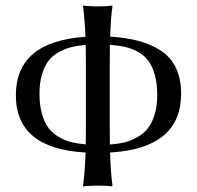

<svg xmlns="http://www.w3.org/2000/svg" viewBox="-20 -668 708 691"><path d="M375.5 -147.9Q403.3 -149.9 425.8 -155Q448.2 -160.2 471.4 -172.6Q494.6 -185.1 510.3 -203.9Q525.9 -222.7 535.9 -253.7Q545.9 -284.7 545.9 -325.2Q545.9 -366.7 537.4 -397.7Q528.8 -428.7 514.6 -448.2Q500.5 -467.8 478 -480.5Q455.6 -493.2 431.4 -498.8Q407.2 -504.4 375.5 -506.8Q375 -486.8 375 -444.8V-200.2Q375 -165 375.5 -147.9ZM288.1 -119.1Q37.1 -132.8 37.1 -325.2Q37.1 -518.6 287.6 -535.6Q285.2 -595.2 278.8 -645L280.8 -647.9Q297.9 -645 332 -645Q347.7 -645 360.4 -645.5Q374 -646.5 378.9 -647.5L383.8 -647.9L384.8 -645Q378.9 -609.4 376.5 -536.1Q433.6 -532.7 477.8 -521Q522 -509.3 557.9 -486.3Q593.8 -463.4 612.8 -424.3Q631.8 -385.3 631.8 -331.1Q631.8 -133.8 376 -119.1Q378.4 -46.4 384.8 0L382.8 2.9Q366.2 0 332 0Q316.4 0 303.2 1Q290 1 285.2 2L279.8 2.9L278.8 0Q285.6 -48.8 288.1 -119.1ZM288.6 -148.4Q289.1 -165.5 289.1 -200.2V-444.8Q289.1 -486.3 288.6 -506.3Q259.3 -503.9 236.6 -498.3Q213.9 -492.7 191.4 -480.2Q168.9 -467.8 154.5 -449Q140.1 -430.2 131.1 -400.4Q122.1 -370.6 122.1 -331.1Q122.1 -289.6 131.1 -257.8Q140.1 -226.1 155 -206.8Q169.9 -187.5 192.4 -174.6Q214.8 -161.6 237.3 -156.2Q259.8 -150.9 288.6 -148.4Z"/></svg>

Font: Linux Biolinum
Style: Regular
Weight: 400
Designer: Philipp H. Poll
Foundry: Philipp H. Poll
Version: Version 0.6.4